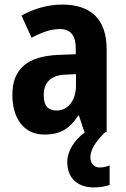

<svg xmlns="http://www.w3.org/2000/svg" viewBox="-20 -644 549 839"><path d="M375 44C375 11 395 -22 439 -66H446V-429C446 -560 377 -624 252 -624C190 -624 127 -606 74 -576L118 -479C165 -504 202 -517 243 -517C289 -517 311 -487 311 -434V-407L233 -404C102 -398 34 -345 34 -229C34 -131 81 -56 174 -56C246 -56 285 -83 322 -139H325L349 -66H351C306 -33 274 15 274 64C274 130 314 175 391 175C420 175 442 170 459 164V79C448 83 435 88 415 88C391 88 375 70 375 44ZM268 -318 312 -320V-271C312 -203 276 -161 227 -161C192 -161 171 -180 171 -227C171 -282 200 -316 268 -318Z"/></svg>

Font: Noto Sans Malayalam UI Condensed
Style: Bold
Weight: 700
Width: 3
Designer: Jelle Bosma - Monotype Design Team
Foundry: Monotype Imaging Inc.
Version: Version 2.104